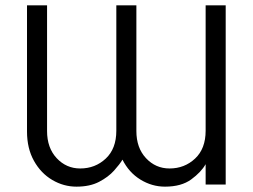

<svg xmlns="http://www.w3.org/2000/svg" viewBox="-20 -682 945 718"><path d="M824 -662V8H749V-68Q732 -38 695 -11Q658 16 597 16Q548 16 505 -10.5Q462 -37 438 -85Q428 -68 406.5 -44Q385 -20 350.5 -2Q316 16 266 16Q218 16 175.5 -9Q133 -34 107 -80.5Q81 -127 81 -190V-662H156V-192Q156 -129 192 -90.5Q228 -52 280 -52Q336 -52 375.5 -89Q415 -126 415 -193V-662H490V-192Q490 -129 526 -90.5Q562 -52 614 -52Q670 -52 709.5 -89Q749 -126 749 -193V-662Z"/></svg>

Font: Questrial
Style: Regular
Weight: 400
Designer: Joe Prince, Laura Meseguer
Foundry: Joe Prince, Laura Meseguer
Version: Version 2.000; ttfautohint (v1.8.3)